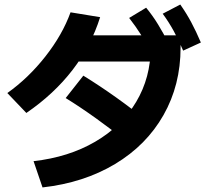

<svg xmlns="http://www.w3.org/2000/svg" viewBox="-20 -802 904 840"><path d="M639.2 -593.3 692.5 -532.7H282.2V-647.5H762.5L770 -636.9V-593.3Q770 -430.2 695.3 -298.5Q620.5 -166.7 483.5 -84.5Q346.5 -2.3 166 18L126.8 -96.9Q280.1 -114.2 396.1 -181.8Q512.1 -249.4 575.6 -356Q639.2 -462.6 639.2 -593.3ZM288.6 -748.1 418.1 -726.9Q378.6 -601.4 297.4 -496Q216.2 -390.5 95.3 -307.8L12.1 -394.9Q104.5 -460.6 178.8 -555.3Q253.2 -650.1 288.6 -748.1ZM267.4 -373 344.6 -471Q488.9 -382.1 630.4 -267.2L553.1 -168.1Q393.2 -295.6 267.4 -373ZM545 -723.5 619.4 -768.3Q647.9 -733.7 671.7 -694.8Q695.6 -656 719.5 -608.1L643.2 -566.1Q620 -613.4 596.7 -650.3Q573.4 -687.2 545 -723.5ZM691.8 -742 768.7 -782.2Q795.1 -744.7 816.4 -705.1Q837.6 -665.6 858.8 -616L781.3 -580.5Q761 -628.2 739.9 -666.6Q718.8 -705.1 691.8 -742Z"/></svg>

Font: Pretendard GOV Variable
Style: Regular
Weight: 400
Designer: Base glyphs from Inter by Rasmus Andersson; Hangul glyphs from Noto Sans CJK(Source Han Sans) by Jang Soo-young and Kang
Foundry: Kil Hyung-jin
Version: Version 1.307;Glyphs 3.2 (3192)